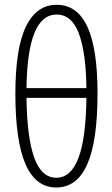

<svg xmlns="http://www.w3.org/2000/svg" viewBox="-20 -788 478 817"><path d="M395 -390.6Q395 -187.5 351.3 -88.9Q307.6 9.8 219.2 9.8Q132.3 9.8 88.9 -88.6Q45.4 -187 45.4 -390.1Q45.4 -582 90.3 -674.8Q135.3 -767.6 221.2 -767.6Q308.6 -767.6 351.8 -674.3Q395 -581.1 395 -390.6ZM220.7 -726.1Q96.7 -726.1 92.8 -413.1H347.7Q346.2 -561 316.2 -643.6Q286.1 -726.1 220.7 -726.1ZM219.7 -31.7Q281.7 -31.7 313.7 -115.5Q345.7 -199.2 347.7 -371.6H92.8Q94.7 -205.1 125.2 -118.4Q155.8 -31.7 219.7 -31.7Z"/></svg>

Font: Open Sans Condensed Light
Style: Regular
Weight: 300
Width: 3
Designer: Monotype Design Team
Foundry: Monotype Imaging Inc.
Version: Version 3.003; ttfautohint (v1.8.4)